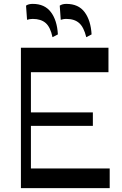

<svg xmlns="http://www.w3.org/2000/svg" viewBox="-20 -978 636 998"><path d="M118.6 -602.6V-730H543.8V-602.6ZM118.6 0V-102.3H550.2V0ZM88.7 0V-730H140.7V0ZM131.7 -323.9V-393.9H462.7V-323.9ZM428.4 -784.7Q415.9 -836.3 391.6 -858Q367.3 -879.7 325 -879.7Q315.8 -879.7 308.8 -878.3Q301.8 -877 295.8 -875L290.5 -948.7Q303.9 -957.8 324.8 -957.8Q388 -957.8 420 -914.7Q451.9 -871.6 456.1 -799.2ZM252.9 -784.7Q242.1 -836.7 217.6 -858.2Q193.1 -879.7 149.9 -879.7Q141 -879.7 133.7 -878.3Q126.3 -877 120.6 -875L115.3 -948.7Q127.7 -957.8 150.3 -957.8Q212.1 -957.8 244.4 -915.2Q276.8 -872.7 280.9 -799.2Z"/></svg>

Font: Savate ExtraLight
Style: Regular
Weight: 200
Designer: Max Esnée
Foundry: Plomb Type
Version: Version 2.000